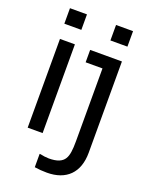

<svg xmlns="http://www.w3.org/2000/svg" viewBox="-170 -818 857 1109"><g transform="rotate(20 258.0 -263.0)"><path d="M166.5 -731.9H62V-636.7H166.5ZM449.7 -731.9H345.2V-636.7H449.7ZM160.2 -545.4H68.4V0H160.2ZM449.2 -545.4H253.9V-469.2H357.4V-22C357.4 32.7 353 65.9 339.4 87.9C323.7 113.3 293 125.5 243.7 125.5C228.5 125.5 205.6 122.6 190.4 118.7H185.1V200.7C210 204.6 235.4 206.5 261.2 206.5C379.9 206.5 449.2 138.7 449.2 15.6Z"/></g></svg>

Font: SG Kara SemiBold
Style: Regular
Weight: 400
Designer: Damoon Khanjanzadeh
Version: Version 1.000